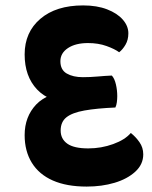

<svg xmlns="http://www.w3.org/2000/svg" viewBox="-20 -679 563 709"><path d="M287 -659Q338 -659 375.5 -644.5Q413 -630 433.5 -606.5Q454 -583 454 -556Q454 -532 443.5 -514Q433 -496 420 -486Q404 -498 373.5 -509Q343 -520 305 -520Q259 -520 231 -501.5Q203 -483 203 -453Q203 -421 226.5 -407.5Q250 -394 286 -394Q313 -394 341 -396.5Q369 -399 393 -400Q403 -389 408 -367.5Q413 -346 413 -324Q413 -313 411.5 -301.5Q410 -290 406 -282Q337 -279 292 -271Q247 -263 225.5 -246Q204 -229 204 -197Q204 -166 228.5 -148.5Q253 -131 306 -131Q354 -131 398 -147Q442 -163 463 -188Q481 -174 495 -154Q509 -134 509 -109Q509 -72 479.5 -45Q450 -18 403 -4Q356 10 300 10Q226 10 175 -12.5Q124 -35 97.5 -78Q71 -121 71 -180Q71 -248 113.5 -293Q156 -338 256 -348L261 -292Q163 -300 117 -348.5Q71 -397 71 -478Q71 -560 129 -609.5Q187 -659 287 -659Z"/></svg>

Font: Baloo Bhaijaan 2
Style: Bold
Weight: 700
Designer: Sanskriti Dholi, Noopur Datye and Ek Type
Foundry: Ek Type
Version: Version 1.701